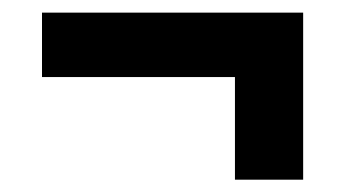

<svg xmlns="http://www.w3.org/2000/svg" viewBox="-20 -381 550 304"><path d="M460 -323V-96.5H352V-323ZM460 -259H46.5V-361H460Z"/></svg>

Font: Anek Kannada Medium SemiBold
Style: Regular
Weight: 600
Version: Version 1.003